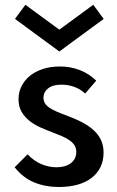

<svg xmlns="http://www.w3.org/2000/svg" viewBox="-20 -752 481 787"><path d="M40 -66.4 93.2 -119.5Q119.1 -91.8 149.8 -79.1Q180.5 -66.4 211.4 -66.4Q228.2 -66.4 243 -70.2Q257.7 -74.1 268.9 -82Q280 -90 286.4 -101.8Q292.7 -113.6 292.7 -129.5Q292.7 -144.5 285.5 -156.1Q278.2 -167.7 265.2 -176.8Q252.3 -185.9 233.9 -193.9Q215.5 -201.8 193.6 -210Q170.9 -218.6 146.6 -229.3Q122.3 -240 102 -255.7Q81.8 -271.4 68.9 -293.2Q55.9 -315 55.9 -345.5Q55.9 -374.1 68.2 -398.6Q80.5 -423.2 102.5 -441.1Q124.5 -459.1 155.9 -469.3Q187.3 -479.5 225.5 -479.5Q269.1 -479.5 307 -464.8Q345 -450 374.5 -421.4L329.1 -368.6Q308.2 -387.7 283.2 -396.4Q258.2 -405 232.3 -405Q196.8 -405 177.5 -390Q158.2 -375 158.2 -351.4Q158.2 -338.2 164.5 -328.2Q170.9 -318.2 183.2 -310Q195.5 -301.8 213.2 -294.1Q230.9 -286.4 253.6 -278.2Q287.3 -265.9 315 -251.6Q342.7 -237.3 362.7 -219.3Q382.7 -201.4 393.6 -178.9Q404.5 -156.4 404.5 -126.8Q404.5 -92.7 391.6 -66.6Q378.6 -40.5 354.8 -22.3Q330.9 -4.1 297 5.2Q263.2 14.5 221.4 14.5Q165.9 14.5 120.2 -4.3Q74.5 -23.2 40 -66.4ZM223.2 -540.9 41.4 -674.5 84.1 -732.3 223.2 -630.5 362.3 -732.3 405 -674.5Z"/></svg>

Font: Spartan MB SemBd
Style: Regular
Weight: 600
Designer: Matt Bailey, Mirko Velimirovic
Foundry: Matt Bailey
Version: Version 1.005